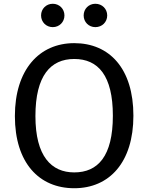

<svg xmlns="http://www.w3.org/2000/svg" viewBox="-20 -986 787 1019"><path d="M260 -966C225 -966 198 -939 198 -904C198 -869 225 -842 260 -842C295 -842 322 -869 322 -904C322 -939 295 -966 260 -966ZM486 -966C451 -966 424 -939 424 -904C424 -869 451 -842 486 -842C522 -842 549 -869 549 -904C549 -939 522 -966 486 -966ZM374 -757C188 -757 59 -616 59 -370C59 -121 188 13 374 13C561 13 688 -125 688 -372C688 -622 561 -757 374 -757ZM374 -673C501 -673 579 -585 579 -372C579 -156 499 -71 374 -71C253 -71 168 -156 168 -370C168 -585 249 -673 374 -673Z"/></svg>

Font: Glow Sans SC Normal Medium
Style: Regular
Weight: 600
Designer: Ryoko NISHIZUKA (kana, bopomofo & ideographs); Paul D. Hunt (Latin, Greek & Cyrillic); Sandoll Communications, Soo-young
Version: Version 0.93